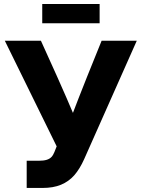

<svg xmlns="http://www.w3.org/2000/svg" viewBox="-20 -929 700 949"><path d="M111.9 -134.4H170.2Q194.8 -134.4 210.1 -138.9Q225.3 -143.5 234.1 -152.8Q243 -162.1 249.1 -177.8L260.1 -205.6L3.9 -727.5H182.3L262.5 -550Q303.6 -459.2 368.8 -304.7H315Q373.5 -458.1 410.5 -550L482.2 -727.5H656L396.2 -142.8Q374.2 -93.6 347 -62.6Q319.7 -31.7 281.5 -15.9Q243.4 0 190.1 0H111.9ZM472.4 -813.9H188.8V-909.2H472.4Z"/></svg>

Font: Intratopia Thin
Style: Regular
Weight: 100
Designer: Rasmus Andersson
Foundry: rsms
Version: Version 3.000;Glyphs 3.2.3 (3260)